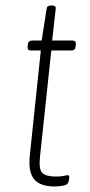

<svg xmlns="http://www.w3.org/2000/svg" viewBox="-20 -670 328 696"><path d="M180 6Q125 6 103.5 -20.5Q82 -47 88 -106L128 -487H92Q79 -487 80 -501L81 -509Q82 -523 97 -523H131L149 -638Q150 -650 165 -650H168Q184 -650 182 -638L169 -523H243Q256 -523 255 -509L254 -501Q253 -487 238 -487H166L125 -102Q120 -56 133.5 -43Q147 -30 183 -30Q202 -30 211.5 -32.5Q221 -35 226 -35Q231 -35 231 -28Q231 -21 229 -13.5Q227 -6 224 -3Q220 1 205.5 3.5Q191 6 180 6Z"/></svg>

Font: Asap Condensed Condensed Thin
Style: Italic
Weight: 100
Width: 3
Italic angle: -6°
Designer: Pablo Cosgaya
Foundry: Omnibus-Type
Version: Version 3.001; ttfautohint (v1.8.4.7-5d5b)